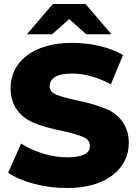

<svg xmlns="http://www.w3.org/2000/svg" viewBox="-20 -929 687 963"><path d="M21 -63 86 -209Q134 -178 195.5 -159Q257 -140 317 -140Q431 -140 431 -197Q431 -227 398.5 -241.5Q366 -256 294 -272Q214 -288 162 -308Q135 -318 111.5 -333.5Q88 -349 70.5 -371Q53 -393 43 -422Q33 -451 33 -487Q33 -535 53 -576.5Q73 -618 112 -648.5Q151 -679 209 -696.5Q267 -714 343 -714Q412 -714 479 -698.5Q546 -683 597 -653L536 -506Q435 -560 342 -560Q282 -560 255.5 -542.5Q229 -525 229 -497Q229 -469 260.5 -455Q292 -441 364 -426Q404 -418 437 -408.5Q470 -399 496 -389Q523 -380 546.5 -364.5Q570 -349 587.5 -327.5Q605 -306 615.5 -277Q626 -248 626 -212Q626 -165 606 -124Q586 -83 547 -52Q508 -21 450 -3.5Q392 14 316 14Q230 14 151 -7Q71 -28 21 -63ZM413 -757 327 -833 241 -757H115L245 -909H409L539 -757Z"/></svg>

Font: CMG Sans ExtraBold
Style: Regular
Weight: 800
Designer: Julieta Ulanovsky
Foundry: Julieta Ulanovsky
Version: Version 7.200